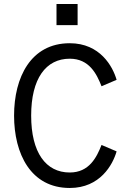

<svg xmlns="http://www.w3.org/2000/svg" viewBox="-20 -925 650 955"><path d="M327 -67C208 -67 135 -166 135 -350C135 -534 208 -633 327 -633C424 -633 461 -557 485 -496L560 -528C541 -594 478 -710 327 -710C133 -710 50 -540 50 -350C50 -160 133 10 327 10C478 10 541 -106 560 -172L485 -204C461 -143 424 -67 327 -67ZM261 -800H366V-905H261Z"/></svg>

Font: Necto Mono
Style: Regular
Weight: 400
Designer: Marco Condello
Foundry: Collletttivo
Version: Version 1.300;Glyphs 3.2 (3217)